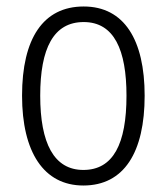

<svg xmlns="http://www.w3.org/2000/svg" viewBox="-20 -562 514 592"><path d="M426 -267C426 -439 363 -542 238 -542C113 -542 48 -443 48 -267C48 -93 115 10 237 10C363 10 426 -93 426 -267ZM104 -267C104 -413 145 -494 238 -494C332 -494 370 -408 370 -267C370 -118 329 -38 237 -38C146 -38 104 -121 104 -267Z"/></svg>

Font: Noto Sans Devanagari Condensed Light
Style: Regular
Weight: 300
Width: 3
Designer: Jelle Bosma - Monotype Design Team
Foundry: Monotype Imaging Inc.
Version: Version 2.004